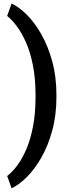

<svg xmlns="http://www.w3.org/2000/svg" viewBox="-20 -813 392 1058"><path d="M291 -279.8Q291 -177.7 267.8 -93.3Q244.6 -8.8 207.5 55.9Q170.4 120.6 127.2 163.3Q84 206.1 43.9 224.6L19.5 156.7Q47.4 135.7 75 98.9Q102.5 62 125.5 8.3Q148.4 -45.4 162.1 -116.9Q175.8 -188.5 175.8 -278.8V-290Q175.8 -380.4 161.6 -452.1Q147.5 -523.9 124 -577.4Q100.6 -630.9 73.2 -667.7Q45.9 -704.6 19.5 -725.1L43.9 -793.5Q84 -775.4 127.2 -732.4Q170.4 -689.5 207.5 -624.5Q244.6 -559.6 267.8 -475.1Q291 -390.6 291 -288.6Z"/></svg>

Font: Heebo SemiBold
Style: Regular
Weight: 600
Designer: Oded Ezer
Foundry: Ezer Type House
Version: Version 3.100